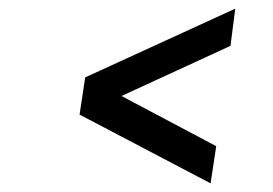

<svg xmlns="http://www.w3.org/2000/svg" viewBox="-20 -519 632 444"><path d="M524 -499 177 -340 164 -254 467 -95 480 -181 261 -297 513 -413Z"/></svg>

Font: Unageo
Style: Regular-Italic
Weight: 400
Designer: Richard Sepsi
Foundry: Richard Sepsi
Version: Version 2.000